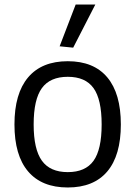

<svg xmlns="http://www.w3.org/2000/svg" viewBox="-20 -821 599 850"><path d="M244 -616 315 -801H402L304 -610ZM280 9Q165 9 104.5 -62Q44 -133 44 -270Q44 -407 104.5 -478.5Q165 -550 280 -550Q395 -550 455 -478.5Q515 -407 515 -270Q515 -133 455 -62Q395 9 280 9ZM280 -59Q358 -59 394 -109Q430 -159 430 -270Q430 -381 394 -431Q358 -481 280 -481Q202 -481 165.5 -431Q129 -381 129 -270Q129 -160 165.5 -109.5Q202 -59 280 -59Z"/></svg>

Font: Encode Sans Narrow
Style: Regular
Weight: 400
Designer: Pablo Impallari, Andres Torresi
Foundry: Pablo Impallari, Andres Torresi
Version: Version 1.000; ttfautohint (v1.00) -l 8 -r 50 -G 200 -x 14 -